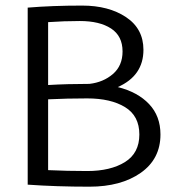

<svg xmlns="http://www.w3.org/2000/svg" viewBox="-20 -678 661 705"><path d="M412.5 -358.3Q485.8 -340 527.5 -295.8Q569.2 -251.7 569.2 -184.2Q569.2 -94.2 496.7 -43.3Q424.2 7.5 308.3 7.5Q186.7 7.5 81.7 0V-650Q171.7 -657.5 281.7 -657.5Q379.2 -657.5 442.9 -615Q506.7 -572.5 506.7 -495Q506.7 -400 412.5 -358.3ZM308.3 -370Q359.2 -375.8 394.6 -406.2Q430 -436.7 430 -489.2Q430 -545.8 387.9 -573.3Q345.8 -600.8 273.3 -600.8Q215 -600.8 156.7 -596.7V-365.8Q227.5 -370 308.3 -370ZM156.7 -53.3Q226.7 -50 300 -50Q385.8 -50 438.8 -82.9Q491.7 -115.8 491.7 -184.2Q491.7 -252.5 439.2 -284.6Q386.7 -316.7 300 -316.7Q226.7 -316.7 156.7 -313.3Z"/></svg>

Font: Boon
Style: Regular
Weight: 400
Designer: Sungsit Sawaiwan
Foundry: FontUni
Version: Version 3.0